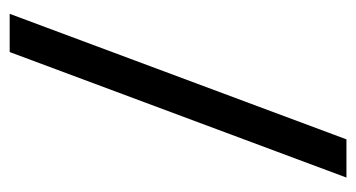

<svg xmlns="http://www.w3.org/2000/svg" viewBox="-194 -560 754 407"><g transform="rotate(90 183.5 -357.0)"><path d="M356.9 -713.9 90.8 0H9.8L275.9 -713.9Z"/></g></svg>

Font: OpenSans
Style: Regular
Weight: 400
Foundry: Ascender Corporation
Version: Version 1.10